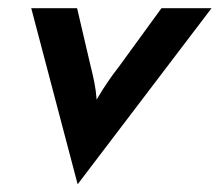

<svg xmlns="http://www.w3.org/2000/svg" viewBox="-20 -437 546 477"><path d="M172.9 20.8 57.6 -416.7H171.5L205.6 -270.8Q210.4 -252.1 214.2 -233.3Q218.1 -214.6 220.1 -189.6Q234.7 -214.6 247.6 -233.3Q260.4 -252.1 275 -270.8L381.2 -416.7H505.6Z"/></svg>

Font: Afacad SemiBold
Style: Italic
Weight: 600
Italic angle: -14°
Designer: Kristian Moeller
Foundry: Dicotype
Version: Version 1.000